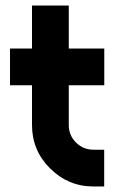

<svg xmlns="http://www.w3.org/2000/svg" viewBox="-20 -676 427 696"><path d="M96 -656V-500H16.3V-367H96V-223Q96 -130.8 161.3 -65.7Q227.3 0 319 0H357.7V-133.3H319Q281.6 -133.3 255.1 -159.8Q229.3 -185.6 229.3 -223V-367H358V-500H229.3V-656Z"/></svg>

Font: Unageo Variable
Style: Regular
Weight: 300
Designer: Richard Sepsi
Foundry: Richard Sepsi
Version: Version 2.200